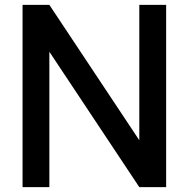

<svg xmlns="http://www.w3.org/2000/svg" viewBox="-20 -770 776 790"><path d="M183.1 -750 553.2 -192.9V-750H663.6V0H553.2L183.1 -557.1V0H72.8V-750Z"/></svg>

Font: Manrope3 Semibold
Style: Regular
Weight: 600
Width: 4
Designer: Mikhail Sharanda
Foundry: Mikhail Sharanda
Version: Version 3.000;PS 003.000;hotconv 1.0.88;makeotf.lib2.5.64775